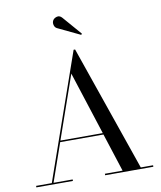

<svg xmlns="http://www.w3.org/2000/svg" viewBox="-102 -1057 954 1138"><g transform="rotate(-10 375.0 -488.0)"><path d="M307.5 -908.5Q295 -914.5 291 -929.8Q287 -945 294 -957.5Q301 -970 318.5 -974.8Q336 -979.5 350 -963L447.5 -850.5L442.5 -844ZM23.5 -9H118L382.5 -765H391.5L653.5 -9H727.5V0H437.5V-9H544L469.5 -239.5H209L128.5 -9H243.5V0H23.5ZM344.5 -628 212 -248.5H467Z"/></g></svg>

Font: Bodoni* 24pt
Style: Regular
Weight: 400
Version: Version 2.3